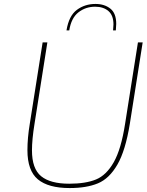

<svg xmlns="http://www.w3.org/2000/svg" viewBox="-20 -947 743 973"><path d="M119 -186Q119 -248 131 -320L196 -732H220L155 -320Q142 -240 142 -185Q142 -92 188.5 -54Q235 -16 331 -16Q414 -16 466.5 -37.5Q519 -59 556.5 -125Q594 -191 614 -320L679 -732H703L638 -320Q616 -184 575 -113Q534 -42 476.5 -18Q419 6 333 6Q225 6 172 -38Q119 -82 119 -186ZM464 -927Q509 -927 539 -903.5Q569 -880 569 -826Q569 -817 567 -793H553Q555 -815 555 -823Q555 -869 529.5 -891Q504 -913 462 -913Q414 -913 377.5 -884.5Q341 -856 331 -793H317Q329 -867 369.5 -897Q410 -927 464 -927Z"/></svg>

Font: Exo Thin
Style: Italic
Weight: 250
Italic angle: -9°
Designer: Natanael Gama
Foundry: Natanael Gama
Version: Version 1.500; ttfautohint (v1.6)